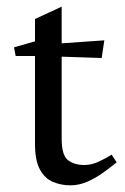

<svg xmlns="http://www.w3.org/2000/svg" viewBox="-20 -540 376 576"><path d="M27 -372 22 -398 85 -416V-483L165 -520V-410L293 -419L285 -366L165 -370V-124Q165 -74 184 -59.5Q203 -45 233 -45Q255 -45 277 -55.5Q299 -66 315 -76L330 -53Q314 -40 291.5 -23.5Q269 -7 243.5 4.5Q218 16 191 16Q164 16 139.5 6Q115 -4 100 -31Q85 -58 85 -109V-372Z"/></svg>

Font: Buenard
Style: Regular
Weight: 400
Version: Version 2.000